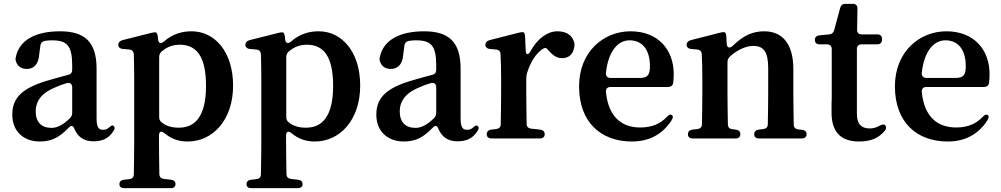

<svg xmlns="http://www.w3.org/2000/svg" viewBox="-20 -714 5212 1000"><path d="M187 23C252 23 291 -1 337 -48C351 -63 360 -61 367 -44C384 -2 417 22 465 22C513 22 545 8 570 -30C579 -43 579 -52 572 -58C565 -64 558 -59 546 -48C537 -41 528 -38 517 -38C493 -38 483 -51 483 -100V-356C483 -494 423 -551 293 -551C163 -551 82 -504 63 -420C60 -408 60 -400 65 -389C75 -365 95 -355 120 -355C151 -355 180 -374 184 -428L190 -475C192 -490 199 -498 213 -501C226 -503 238 -504 250 -504C329 -504 356 -477 356 -373V-351C356 -336 349 -327 334 -324C303 -316 272 -307 244 -299C95 -258 44 -205 44 -117C44 -27 106 23 187 23ZM166 -133C166 -191 200 -233 275 -262C288 -268 306 -275 328 -281C345 -286 356 -276 356 -259V-127C356 -115 352 -105 342 -96C303 -59 274 -48 248 -48C197 -48 166 -77 166 -133Z M602 245C602 259 611 266 627 266H869C885 266 894 258 894 245C894 232 886 224 870 222L834 218C819 216 810 208 810 192C809 131 808 68 808 18V-8C808 -29 820 -34 837 -20C875 12 915 23 958 23C1088 23 1194 -89 1194 -268C1194 -445 1098 -551 978 -551C931 -551 881 -539 834 -498C818 -484 805 -488 803 -510L802 -521C801 -533 798 -540 794 -544C790 -547 781 -546 769 -543L618 -505C604 -501 596 -493 596 -481C596 -469 605 -460 620 -459L653 -456C668 -455 676 -446 677 -431C678 -393 679 -353 679 -301V19C679 70 678 133 677 193C677 209 668 218 653 219L626 222C610 224 602 232 602 245ZM809 -106V-415C809 -427 812 -437 822 -446C854 -473 885 -481 917 -481C1004 -481 1053 -419 1053 -267C1053 -106 995 -49 912 -49C877 -49 848 -56 823 -76C812 -84 809 -93 809 -106Z M1264 245C1264 259 1273 266 1289 266H1531C1547 266 1556 258 1556 245C1556 232 1548 224 1532 222L1496 218C1481 216 1472 208 1472 192C1471 131 1470 68 1470 18V-8C1470 -29 1482 -34 1499 -20C1537 12 1577 23 1620 23C1750 23 1856 -89 1856 -268C1856 -445 1760 -551 1640 -551C1593 -551 1543 -539 1496 -498C1480 -484 1467 -488 1465 -510L1464 -521C1463 -533 1460 -540 1456 -544C1452 -547 1443 -546 1431 -543L1280 -505C1266 -501 1258 -493 1258 -481C1258 -469 1267 -460 1282 -459L1315 -456C1330 -455 1338 -446 1339 -431C1340 -393 1341 -353 1341 -301V19C1341 70 1340 133 1339 193C1339 209 1330 218 1315 219L1288 222C1272 224 1264 232 1264 245ZM1471 -106V-415C1471 -427 1474 -437 1484 -446C1516 -473 1547 -481 1579 -481C1666 -481 1715 -419 1715 -267C1715 -106 1657 -49 1574 -49C1539 -49 1510 -56 1485 -76C1474 -84 1471 -93 1471 -106Z M2083 23C2148 23 2187 -1 2233 -48C2247 -63 2256 -61 2263 -44C2280 -2 2313 22 2361 22C2409 22 2441 8 2466 -30C2475 -43 2475 -52 2468 -58C2461 -64 2454 -59 2442 -48C2433 -41 2424 -38 2413 -38C2389 -38 2379 -51 2379 -100V-356C2379 -494 2319 -551 2189 -551C2059 -551 1978 -504 1959 -420C1956 -408 1956 -400 1961 -389C1971 -365 1991 -355 2016 -355C2047 -355 2076 -374 2080 -428L2086 -475C2088 -490 2095 -498 2109 -501C2122 -503 2134 -504 2146 -504C2225 -504 2252 -477 2252 -373V-351C2252 -336 2245 -327 2230 -324C2199 -316 2168 -307 2140 -299C1991 -258 1940 -205 1940 -117C1940 -27 2002 23 2083 23ZM2062 -133C2062 -191 2096 -233 2171 -262C2184 -268 2202 -275 2224 -281C2241 -286 2252 -276 2252 -259V-127C2252 -115 2248 -105 2238 -96C2199 -59 2170 -48 2144 -48C2093 -48 2062 -77 2062 -133Z M2515 -15C2515 -1 2524 7 2540 7H2792C2808 7 2817 -1 2817 -15C2817 -29 2808 -37 2793 -39L2746 -44C2731 -46 2723 -54 2723 -70C2722 -123 2721 -188 2721 -232V-304C2721 -315 2722 -323 2725 -334C2743 -390 2767 -429 2802 -456C2814 -465 2823 -466 2828 -461C2856 -429 2876 -411 2907 -411C2945 -411 2966 -434 2971 -470C2973 -482 2973 -490 2968 -501C2954 -538 2921 -551 2882 -551C2833 -551 2779 -514 2743 -447C2731 -426 2719 -426 2718 -451L2715 -522C2714 -535 2712 -541 2708 -545C2704 -548 2695 -547 2683 -544L2530 -505C2516 -501 2508 -493 2508 -481C2508 -469 2517 -460 2532 -459L2563 -456C2578 -455 2587 -446 2587 -431C2589 -394 2590 -356 2590 -303V-232C2590 -188 2589 -122 2588 -68C2588 -52 2580 -44 2565 -42L2539 -39C2524 -37 2515 -29 2515 -15Z M3271 23C3360 23 3429 -13 3477 -86C3486 -100 3487 -109 3479 -115C3472 -120 3463 -116 3453 -105C3420 -70 3376 -50 3315 -50C3218 -50 3149 -105 3136 -234C3134 -251 3144 -261 3160 -261H3459C3474 -261 3484 -268 3486 -282C3488 -296 3489 -311 3489 -328C3489 -455 3408 -551 3264 -551C3125 -551 2996 -446 2996 -264C2996 -75 3112 23 3271 23ZM3136 -335C3148 -447 3198 -504 3259 -504C3327 -504 3365 -453 3365 -370C3365 -325 3355 -308 3311 -308H3160C3144 -308 3134 -318 3136 -335Z M3563 -15C3563 -1 3572 7 3588 7H3811C3827 7 3836 -1 3836 -15C3836 -29 3827 -37 3812 -39L3795 -41C3780 -42 3771 -51 3771 -67C3770 -121 3769 -187 3769 -232V-390C3769 -403 3773 -412 3783 -421C3826 -459 3871 -475 3903 -475C3956 -475 3981 -446 3981 -360V-232C3981 -185 3980 -120 3979 -67C3979 -52 3971 -44 3956 -42L3932 -39C3917 -37 3908 -28 3908 -15C3908 -1 3917 7 3933 7H4156C4172 7 4181 -1 4181 -15C4181 -29 4172 -36 4157 -38L4137 -40C4122 -42 4114 -51 4114 -66C4113 -119 4112 -185 4112 -232V-354C4112 -492 4050 -551 3960 -551C3903 -551 3853 -531 3797 -476C3781 -460 3766 -465 3765 -486L3763 -522C3762 -535 3760 -541 3756 -545C3752 -548 3743 -547 3731 -544L3578 -505C3564 -501 3556 -493 3556 -481C3556 -469 3565 -460 3580 -459L3611 -456C3626 -455 3635 -446 3635 -431C3637 -394 3638 -355 3638 -303V-232C3638 -188 3637 -121 3636 -68C3636 -52 3628 -44 3613 -42L3587 -39C3572 -37 3563 -29 3563 -15Z M4454 23C4514 23 4557 6 4589 -34C4597 -45 4597 -53 4591 -61C4585 -68 4575 -67 4561 -59C4545 -50 4529 -45 4510 -45C4466 -45 4443 -68 4443 -121V-458C4443 -474 4452 -483 4468 -483H4549C4565 -483 4574 -492 4574 -508V-510C4574 -526 4565 -535 4549 -535H4468C4452 -535 4444 -543 4444 -560L4446 -669C4446 -686 4437 -694 4421 -694H4384C4369 -694 4360 -688 4356 -673L4325 -558C4321 -544 4313 -536 4299 -535L4248 -530C4232 -528 4224 -520 4224 -506C4224 -492 4233 -483 4249 -483H4287C4303 -483 4312 -474 4312 -458V-225C4312 -205 4312 -189 4311 -173V-127C4311 -24 4362 23 4454 23Z M4916 23C5005 23 5074 -13 5122 -86C5131 -100 5132 -109 5124 -115C5117 -120 5108 -116 5098 -105C5065 -70 5021 -50 4960 -50C4863 -50 4794 -105 4781 -234C4779 -251 4789 -261 4805 -261H5104C5119 -261 5129 -268 5131 -282C5133 -296 5134 -311 5134 -328C5134 -455 5053 -551 4909 -551C4770 -551 4641 -446 4641 -264C4641 -75 4757 23 4916 23ZM4781 -335C4793 -447 4843 -504 4904 -504C4972 -504 5010 -453 5010 -370C5010 -325 5000 -308 4956 -308H4805C4789 -308 4779 -318 4781 -335Z"/></svg>

Font: 寒蝉锦书宋Pro Soft
Style: Regular
Weight: 700
Designer: 寒蝉锦书宋{Warren} 思源宋体{Ryoko NISHIZUKA 西塚涼子 (kana & ideographs); Frank Grießhammer (Latin, Greek & Cyrillic); Wenlong ZHANG 
Foundry: Adobe & ChillType
Version: Version 2.000;Glyphs 3.1.1 (3135)